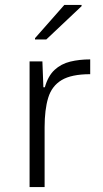

<svg xmlns="http://www.w3.org/2000/svg" viewBox="-20 -759 418 779"><path d="M100 0V-510H152L156 -405H162Q175 -451 201.5 -475.5Q228 -500 265 -509Q302 -518 346 -518V-458Q270 -458 230 -434Q190 -410 175.5 -362Q161 -314 161 -243V0ZM122 -599V-604L241 -739H311V-734L168 -599Z"/></svg>

Font: Saira SemiExpanded Light
Style: Regular
Weight: 300
Width: 6
Designer: Hector Gatti with collaboration of the Omnibus-Type team
Foundry: Omnibus-Type
Version: Version 1.101